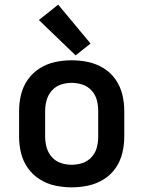

<svg xmlns="http://www.w3.org/2000/svg" viewBox="-20 -797 616 825"><path d="M288 8Q324 8 359 0.5Q394 -7 425 -26Q456 -45 476.5 -74.5Q497 -104 505.5 -139Q514 -174 514 -210V-320Q514 -356 505.5 -391Q497 -426 476.5 -455.5Q456 -485 425 -504Q394 -523 359 -530.5Q324 -538 288 -538Q252 -538 217 -530.5Q182 -523 151.5 -504Q121 -485 100 -455.5Q79 -426 70.5 -391Q62 -356 62 -320V-210Q62 -174 70.5 -139Q79 -104 100 -74.5Q121 -45 151.5 -26Q182 -7 217 0.5Q252 8 288 8ZM288 -89Q264 -89 241.5 -96.5Q219 -104 203 -122Q187 -140 180.5 -163Q174 -186 174 -210V-320Q174 -344 180.5 -367Q187 -390 203 -408Q219 -426 241.5 -433.5Q264 -441 288 -441Q312 -441 334.5 -433.5Q357 -426 373.5 -408Q390 -390 396 -367Q402 -344 402 -320V-210Q402 -186 396 -163Q390 -140 373.5 -122Q357 -104 334.5 -96.5Q312 -89 288 -89ZM305 -559 369 -610 230 -777 147 -711Z"/></svg>

Font: Iosevka Sparkle Semibold
Style: Regular
Weight: 600
Designer: Belleve Invis
Foundry: Belleve Invis
Version: Version 4.5.0; ttfautohint (v1.8.3)